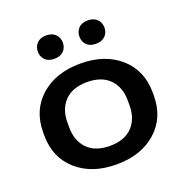

<svg xmlns="http://www.w3.org/2000/svg" viewBox="-132 -848 941 981"><g transform="rotate(-20 338.0 -357.5)"><path d="M155.3 -664.6Q155.3 -638.2 172.6 -619.9Q189.9 -601.6 223.1 -601.6Q256.3 -601.6 273.9 -619.9Q291.5 -638.2 291.5 -664.6Q291.5 -691.4 273.9 -710Q256.3 -728.5 223.1 -728.5Q190.4 -728.5 172.9 -710Q155.3 -691.4 155.3 -664.6ZM381.3 -664.1Q381.3 -637.7 398.4 -619.4Q415.5 -601.1 449.2 -601.1Q481.9 -601.1 499.8 -619.4Q517.6 -637.7 517.6 -664.1Q517.6 -690.9 499.8 -709.5Q481.9 -728 449.2 -728Q416 -728 398.7 -709.5Q381.3 -690.9 381.3 -664.1ZM40 -252Q40 -131.3 122.1 -58.6Q204.1 14.2 337.9 14.2Q471.7 14.2 553.7 -58.6Q635.7 -131.3 635.7 -252V-267.6Q635.7 -388.2 553.7 -460.9Q471.7 -533.7 337.9 -533.7Q204.1 -533.7 122.1 -460.9Q40 -388.2 40 -267.6ZM173.8 -272.9Q173.8 -346.2 216.3 -389.6Q258.8 -433.1 337.9 -433.1Q417 -433.1 459.5 -389.6Q502 -346.2 502 -272.9V-247.1Q502 -173.8 459.7 -130.1Q417.5 -86.4 337.9 -86.4Q258.3 -86.4 216.1 -130.1Q173.8 -173.8 173.8 -247.1Z"/></g></svg>

Font: Roboto Flex
Style: wght 600 wdth 140 opsz 13.0 GRAD 0.00 slnt 0.00 XTRA 468 XOPQ 96 YOPQ 79 YTLC 514 YTUC 712 YTAS 750 YTDE -203.00 YTFI 738
Weight: 600
Width: 8
Designer: Berlow after Robertson
Foundry: Google
Version: Version 3.100